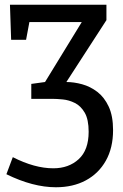

<svg xmlns="http://www.w3.org/2000/svg" viewBox="-20 -550 521 810"><path d="M216 240Q119 240 7 185L34 113Q126 160 205 160Q270 160 312 121.5Q354 83 354 6Q354 -46 337.5 -74.5Q321 -103 296 -115.5Q271 -128 245 -130.5Q219 -133 201 -133H112V-196L170 -204L325 -457H104L90 -382H27L22 -530H429V-465L260 -204Q292 -204 326.5 -194.5Q361 -185 390.5 -162.5Q420 -140 438.5 -100.5Q457 -61 457 -1Q457 74 426.5 128Q396 182 342 211Q288 240 216 240Z"/></svg>

Font: Bitter Medium
Style: Regular
Weight: 500
Designer: Sol Matas, and Bitter project Authors
Foundry: Sol Matas
Version: Version 2.001